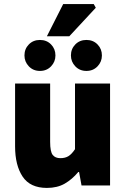

<svg xmlns="http://www.w3.org/2000/svg" viewBox="-20 -910 618 942"><path d="M210 12Q128 12 91 -43.5Q54 -99 54 -192V-500H226V-214Q226 -166 238.5 -150Q251 -134 276 -134Q300 -134 316 -144Q332 -154 348 -178V-500H520V0H380L368 -66H364Q334 -30 297.5 -9Q261 12 210 12ZM176 -562Q143 -562 121.5 -584.5Q100 -607 100 -638Q100 -670 121.5 -692Q143 -714 176 -714Q209 -714 230.5 -692Q252 -670 252 -638Q252 -607 230.5 -584.5Q209 -562 176 -562ZM404 -562Q371 -562 349.5 -584.5Q328 -607 328 -638Q328 -670 349.5 -692Q371 -714 404 -714Q437 -714 458.5 -692Q480 -670 480 -638Q480 -607 458.5 -584.5Q437 -562 404 -562ZM210 -732 290 -890H440L450 -872L320 -732Z"/></svg>

Font: Source Sans 3 Black
Style: Regular
Weight: 900
Designer: Paul D. Hunt
Foundry: Adobe
Version: Version 3.046;hotconv 1.0.118;makeotfexe 2.5.65603